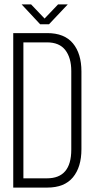

<svg xmlns="http://www.w3.org/2000/svg" viewBox="-20 -850 425 870"><path d="M78 -830H121L182 -766L243 -830H287L202 -740H162ZM40 -700H194Q272 -700 310.5 -653.5Q349 -607 349 -526V-174Q349 -93 310.5 -46.5Q272 0 194 0H40ZM86 -42H193Q303 -42 303 -172V-528Q303 -588 276 -623Q249 -658 193 -658H86Z"/></svg>

Font: Bebas Neue Book
Style: Regular
Weight: 400
Designer: Ryoichi Tsunekawa
Foundry: Ryoichi Tsunekawa
Version: Version 001.003